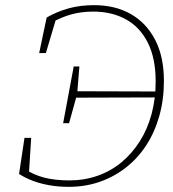

<svg xmlns="http://www.w3.org/2000/svg" viewBox="-20 -711 671 745"><path d="M247 14Q208 14 173 8Q138 2 108.5 -9Q79 -20 54 -36L75 -176H101L92 -33L75 -56Q109 -33 151 -22Q193 -11 249 -11Q307 -11 358.5 -29Q410 -47 451 -81Q492 -115 522 -162Q552 -209 568 -268Q584 -327 584 -395Q584 -485 553.5 -545.5Q523 -606 468.5 -636Q414 -666 342 -666Q295 -666 256 -655Q217 -644 180 -623L199 -643L158 -505H132L161 -643Q201 -666 246 -678.5Q291 -691 345 -691Q427 -691 487.5 -656.5Q548 -622 582 -556.5Q616 -491 616 -397Q616 -324 598 -260.5Q580 -197 547 -146.5Q514 -96 467.5 -60Q421 -24 365.5 -5Q310 14 247 14ZM225 -233 266 -453H288L280 -354L276 -334L248 -233ZM264 -332 266 -357 595 -356 593 -333Z"/></svg>

Font: Source Serif 4 ExtraLight
Style: Italic
Weight: 250
Italic angle: -12°
Designer: Frank Grießhammer
Foundry: Adobe Systems Incorporated
Version: Version 4.004;hotconv 1.0.116;makeotfexe 2.5.65601